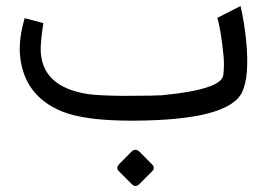

<svg xmlns="http://www.w3.org/2000/svg" viewBox="-20 -404 903 642"><path d="M424.3 -0.5Q262.7 0 185.1 -32.2Q59.1 -85 46.9 -219.7Q42 -272.9 62.5 -343.3L125 -326.7Q114.7 -259.8 116.2 -231.9Q122.1 -112.8 274.4 -89.4Q311.5 -84 397.5 -83.5Q506.8 -84 520.5 -85.4Q720.2 -104.5 726.6 -152.8Q730.5 -185.1 727.5 -217.3Q718.3 -307.6 706.5 -344.2L784.2 -383.8Q796.9 -330.6 803.2 -266.6Q814.5 -149.9 790 -96.7Q746.1 -1.5 424.3 -0.5ZM447.3 104.1 488.1 145.3Q500.1 157.4 488.6 168.8L445.8 211.7Q432.7 224.2 420.7 211.7L377.8 168.8Q365.8 157.4 379.4 143.8L419.1 103.5Q432.7 90 447.3 104.1Z"/></svg>

Font: Elshan
Style: Regular
Weight: 400
Foundry: DejaVu fonts team - Redesigned by Saber Rastikerdar (Samim font) - Edited by Jalil Hamdollahi
Version: Version 0.9.9; ttfautohint (v1.4.1.5-446e)